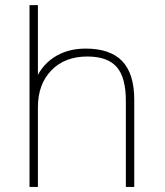

<svg xmlns="http://www.w3.org/2000/svg" viewBox="-20 -739 651 759"><path d="M96.7 -718.8H129.9V-411.1H116.2Q137.7 -474.6 190.9 -510.7Q244.1 -546.9 318.4 -546.9Q416 -546.9 463.4 -497.1Q510.7 -447.3 510.7 -344.7V0H477.5V-340.8Q477.5 -432.6 441.4 -474.1Q405.3 -515.6 325.2 -515.6Q236.3 -515.6 183.1 -460.9Q129.9 -406.2 129.9 -315.4V0H96.7Z"/></svg>

Font: Min Sans VF VF
Style: Regular
Weight: 400
Designer: Jinseong-Kim, NotoSansCJK, Nunito
Foundry: Jinseong-Kim
Version: Version 1.420;Glyphs 3.1.2 (3151)